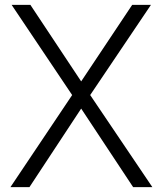

<svg xmlns="http://www.w3.org/2000/svg" viewBox="-20 -770 670 790"><path d="M527.8 0 314 -323.2 101.1 0H22.9L276.9 -378.9L27.8 -750H105L314 -435.1L523.9 -750H601.1L351.1 -378.9L606.9 0Z"/></svg>

Font: Oakes Grotesk
Style: Light
Weight: 300
Designer: Samuel Oakes
Foundry: Samuel Oakes
Version: Version 1.0 | wf-rip DC20170320